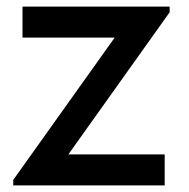

<svg xmlns="http://www.w3.org/2000/svg" viewBox="-20 -560 572 580"><path d="M20 0V-16.5L326.5 -446.5H48V-540H492.5V-523L186.5 -93.5H477.5V0Z"/></svg>

Font: Cns Manrope SemBd
Style: Regular
Weight: 600
Designer: Mikhail Sharanda
Foundry: Mikhail Sharanda
Version: Version 4.504